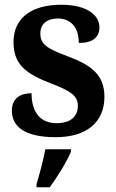

<svg xmlns="http://www.w3.org/2000/svg" viewBox="-20 -568 489 809"><path d="M215 10C347 10 420 -55 420 -160C420 -255 362 -295 262 -332C177 -364 150 -382 150 -427C150 -466 177 -490 224 -490C277 -490 312 -454 312 -387C371 -387 399 -411 399 -453C399 -501 351 -548 238 -548C118 -548 37 -496 37 -391C37 -296 89 -257 196 -216C277 -185 308 -165 308 -122C308 -80 281 -49 218 -49C151 -49 113 -94 113 -175C70 -175 30 -157 30 -102C30 -35 83 10 215 10ZM134 208V221H190C221 178 262 113 279 71V61H171C163 106 146 167 134 208Z"/></svg>

Font: Noto Serif SemiCondensed
Style: Bold
Weight: 700
Width: 4
Designer: Monotype Design Team
Foundry: Monotype Imaging Inc.
Version: Version 2.015